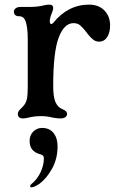

<svg xmlns="http://www.w3.org/2000/svg" viewBox="-20 -502 516 830"><path d="M57 -10Q57 -16 61 -22Q65 -28 71 -33Q81 -43 86 -50Q95 -63 97.5 -80.5Q100 -98 100 -130V-332Q100 -385 90 -412Q86 -422 79 -427Q72 -432 60 -432Q51 -432 45.5 -437.5Q40 -443 40 -452Q40 -460 47.5 -466Q55 -472 70 -472H108Q143 -472 171 -479Q183 -482 193 -482Q210 -482 210 -467Q210 -458 199 -432Q195 -416 195 -412Q195 -398 202 -398Q205 -398 210 -403Q274 -482 365 -482Q407 -482 431.5 -456.5Q456 -431 456 -392Q456 -362 443.5 -342Q431 -322 408 -322Q395 -322 384.5 -329.5Q374 -337 360 -354L355 -361Q338 -383 326.5 -392.5Q315 -402 298 -402Q257 -402 233.5 -339Q210 -276 210 -130Q210 -83 220 -60Q230 -38 250 -30Q270 -22 270 -10Q270 -1 262.5 4.5Q255 10 240 10Q226 10 206 6Q182 0 159 0Q129 0 105 6Q89 10 80 10Q57 10 57 -10ZM110.4 302.2Q110.4 298.2 115.2 294.2Q140.8 273.4 155.2 243Q169.6 212.6 169.6 183Q169.6 173.4 164.8 169.8Q160 166.2 150.4 163.8Q149.6 163 148 163Q129.6 157.4 118.8 143.8Q108 130.2 108 107Q108 82.2 124 66.6Q140 51 161.6 51Q196 51 213.6 75.8Q228.8 96.6 228.8 131Q228.8 183.8 205.6 226.2Q182.4 268.6 150.4 292.6Q140.8 299 131.6 303.4Q122.4 307.8 116 307.8Q110.4 307.8 110.4 302.2Z"/></svg>

Font: Raigarh
Style: Regular
Weight: 400
Designer: jaikishan Patel
Foundry: MagicType
Version: Version 1.000;FEAKit 1.0